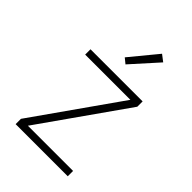

<svg xmlns="http://www.w3.org/2000/svg" viewBox="-221 -848 943 943"><g transform="rotate(45 250.0 -376.5)"><path d="M69 0V-37L383 -483H69V-520H431V-483L117 -37H431V0ZM243 -589 216 -611 333 -753 367 -727Z"/></g></svg>

Font: Iosevka SS04 Extralight
Style: Regular
Weight: 200
Monospace: yes
Designer: Belleve Invis
Foundry: Belleve Invis
Version: Version 19.0.0; ttfautohint (v1.8.4)